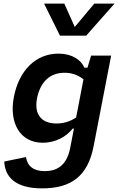

<svg xmlns="http://www.w3.org/2000/svg" viewBox="-20 -834 660 1058"><path d="M56.5 -300C28.5 -155.5 91.5 -47.5 215 -47.5C289 -47.5 347.5 -83 380.5 -125.5H387.5L366.5 -17.5C347.5 78.5 293.5 109 227 109C164 109 131.5 81.5 123 31.5L3.5 56C7 137 59.5 204 212.5 204C372.5 204 463.5 136 495.5 -26.5L592.5 -527.5H482L462 -461H445C427 -503.5 378 -538.5 302 -538.5C178 -538.5 85 -447 56.5 -300ZM223 -814H334.5L392 -685.5L499.5 -814H611L455 -637.5H310.5ZM184 -292C202 -382.5 254.5 -433 336 -433C371.5 -433 407.5 -423 440 -397L399.5 -186.5C364.5 -163 327.5 -153.5 291 -153.5C209 -153.5 167 -203 184 -292Z"/></svg>

Font: Monaspace Neon SemiBold
Style: Italic
Weight: 600
Italic angle: -11°
Designer: Riley Cran & the Lettermatic Team
Foundry: Lettermatic
Version: Version 1.200 (Monaspace Neon)